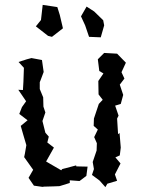

<svg xmlns="http://www.w3.org/2000/svg" viewBox="-20 -746 593 787"><path d="M335 -719 312 -679 329 -642 345 -595 393 -593 407 -642 403 -663 366 -699ZM55 -378 87 -331 70 -307 59 -279 93 -253 65 -230 75 -195 88 -151 82 -116 79 -102 116 -50 97 -17 119 15 154 20 161 19 198 18 224 17 266 4V-7L306 -4L334 -25L339 -63L293 -64L292 -68L235 -53L231 -48L169 -84L201 -141L174 -162L180 -186L166 -202L154 -250L166 -285L158 -309L157 -347L143 -381V-409L147 -419L159 -451L152 -500L109 -508L90 -503L56 -492L78 -468L76 -411L74 -377ZM127 -638 177 -599 193 -595 238 -630 225 -685 215 -717 155 -726 148 -664ZM357 -29 388 -6 412 21 420 7 460 -5 451 -31 474 -76 453 -101 471 -109 475 -141 470 -201 464 -196 460 -260 466 -272 452 -313 475 -320 485 -357 471 -399 490 -424 478 -450 496 -489 460 -526 407 -529 381 -503 387 -455 404 -445 383 -414 384 -359 401 -337 385 -320 365 -260 364 -230 381 -215 366 -184 377 -159 376 -129 360 -82 365 -53Z"/></svg>

Font: チョークS
Style: Regular
Weight: 400
Designer: [Stick] Fontworks Inc.
Foundry: [Stick] Fontworks Inc.
Version: Version 1.200;FEAKit 1.0